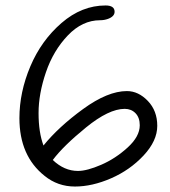

<svg xmlns="http://www.w3.org/2000/svg" viewBox="-20 -675 621 702"><path d="M139 -143Q194 -211 284 -276.5Q374 -342 444 -342Q486 -342 520.5 -306Q555 -270 555 -215Q555 -160 505 -106.5Q455 -53 386 -23Q317 7 254 7Q191 7 143 -32Q51 -105 51 -243Q51 -338 91 -432.5Q131 -527 205 -591Q279 -655 366 -655Q399 -655 399 -632Q399 -615 375 -606Q361 -601 346 -601Q281 -601 228 -545.5Q175 -490 148 -411Q121 -332 121 -261.5Q121 -191 139 -143ZM265 -50Q298 -50 350 -72.5Q402 -95 446.5 -135.5Q491 -176 491 -217Q491 -245 475.5 -261Q460 -277 436 -277Q378 -277 294.5 -209Q211 -141 173 -90Q215 -50 265 -50Z"/></svg>

Font: Handlee
Style: Regular
Weight: 400
Designer: Joe Prince
Foundry: Joe Prince
Version: Version 1.001